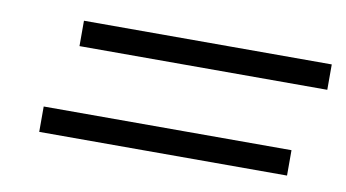

<svg xmlns="http://www.w3.org/2000/svg" viewBox="-39 -536 685 380"><g transform="rotate(10 304.0 -346.0)"><path d="M104 -411V-462H602V-411ZM55 -230V-281H553V-230Z"/></g></svg>

Font: Libre Bodoni Medium
Style: Italic
Weight: 500
Italic angle: -13°
Designer: Pablo Impallari, Rodrigo Fuenzalida
Foundry: Impallari Type
Version: Version 2.005;gftools[0.9.23]